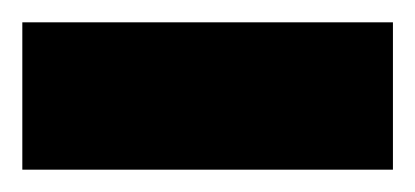

<svg xmlns="http://www.w3.org/2000/svg" viewBox="-36 -707 372 172"><path d="M-16 -555V-687H316V-555Z"/></svg>

Font: Figtree Light ExtraBold
Style: Regular
Weight: 800
Version: Version 2.001;gftools[0.9.30]